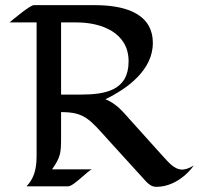

<svg xmlns="http://www.w3.org/2000/svg" viewBox="-20 -723 772 745"><path d="M732 -81C732 -81 708 -65 687 -65C655 -65 632 -96 612 -117L485 -258C456 -291 431 -321 389 -338C474 -379 573 -451 573 -556C573 -680 447 -703 348 -703H111C97 -703 31 -648 17 -636H122V-117C122 -59 108 -27 83 0H244C267 0 324 -65 338 -66H182C215 -113 217 -129 217 -189V-288C308 -288 327 -261 401 -179L532 -35C547 -19 562 2 586 2C677 2 732 -81 732 -81ZM479 -485C479 -372 389 -356 293 -356C288 -356 217 -356 217 -356V-636H277C373 -636 479 -597 479 -485Z"/></svg>

Font: Fondamento
Style: Regular
Weight: 400
Designer: Astigmatic (AOETI)
Foundry: Astigmatic (AOETI)
Version: Version 1.001